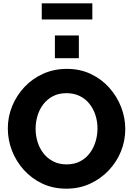

<svg xmlns="http://www.w3.org/2000/svg" viewBox="-20 -1128 800 1154"><path d="M379 6Q299 6 234.5 -24.5Q170 -55 123.5 -106.5Q77 -158 52 -222.5Q27 -287 27 -356Q27 -427 53.5 -491Q80 -555 127.5 -605.5Q175 -656 240 -685Q305 -714 382 -714Q461 -714 525.5 -683.5Q590 -653 636.5 -601Q683 -549 708 -484.5Q733 -420 733 -353Q733 -282 707 -218Q681 -154 633 -103.5Q585 -53 520.5 -23.5Q456 6 379 6ZM194 -354Q194 -313 206 -274.5Q218 -236 241.5 -206Q265 -176 300 -158Q335 -140 380 -140Q427 -140 462 -158.5Q497 -177 520 -208Q543 -239 554.5 -277.5Q566 -316 566 -356Q566 -397 554 -435Q542 -473 518 -503.5Q494 -534 459 -551Q424 -568 380 -568Q333 -568 298.5 -550Q264 -532 240.5 -501.5Q217 -471 205.5 -432.5Q194 -394 194 -354ZM310 -778V-915H454V-778ZM231 -1011V-1108H535V-1011Z"/></svg>

Font: Raleway Thin ExtraBold
Style: Regular
Weight: 800
Version: Version 4.026